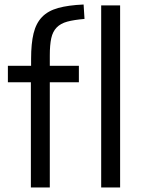

<svg xmlns="http://www.w3.org/2000/svg" viewBox="-20 -832 626 852"><path d="M117 -467H15V-540H118V-571Q118 -639 129 -684Q140 -729 166.5 -756.5Q193 -784 238 -796.5Q283 -809 351 -812L355 -748Q308 -744 278.5 -736Q249 -728 231.5 -710Q214 -692 207.5 -662.5Q201 -633 201 -586V-540H330V-467H201V0H117ZM429 -808H513V0H429Z"/></svg>

Font: Encode Sans Narrow
Style: Regular
Weight: 400
Designer: Pablo Impallari, Andres Torresi
Foundry: Pablo Impallari, Andres Torresi
Version: Version 1.000; ttfautohint (v1.00) -l 8 -r 50 -G 200 -x 14 -